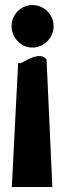

<svg xmlns="http://www.w3.org/2000/svg" viewBox="-20 -603 261 763"><path d="M193 -499C193 -546 154 -583 109 -583C63 -583 26 -545 26 -499C26 -453 63 -414 109 -414C155 -414 193 -453 193 -499ZM27 140H188L165 -367L162 -370C133 -401 69 -352 62 -352H52Z"/></svg>

Font: Bluebird
Style: SfBdNrw
Weight: 700
Designer: Jasper
Foundry: Cannot Into Space Fonts
Version: Version 0.98